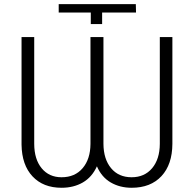

<svg xmlns="http://www.w3.org/2000/svg" viewBox="-20 -888 928 918"><path d="M804.2 -710.9V-200.2Q803.7 -101.6 752 -45.9Q700.2 9.8 609.4 9.8Q553.2 9.8 509.5 -15.6Q465.8 -41 443.4 -92.8Q419.9 -41 376 -15.6Q332 9.8 274.4 9.8Q186.5 9.8 135.5 -44.7Q84.5 -99.1 83 -196.3V-710.9H143.6V-199.7Q144 -126 179.4 -83.3Q214.8 -40.5 274.4 -40.5Q338.4 -40.5 375.2 -84Q412.1 -127.4 412.6 -200.2V-710.9H474.6V-200.2Q475.1 -127.4 511 -84Q546.9 -40.5 609.4 -40.5Q670.9 -40.5 707.3 -83.7Q743.7 -127 744.1 -200.2V-710.9ZM260.7 -828.1V-868.2H629.4L630.4 -828.1H468.3V-772.9H414.1V-828.1Z"/></svg>

Font: RobotoInd Light
Style: Regular
Weight: 300
Designer: Google
Version: Version 2.001151; 2014